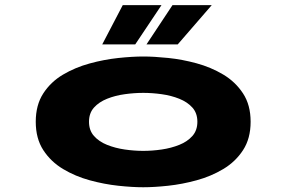

<svg xmlns="http://www.w3.org/2000/svg" viewBox="-20 -738 1140 768"><path d="M553 11Q509.5 11 453.2 5Q397 -1 339.2 -16.8Q281.5 -32.5 232.5 -61.8Q183.5 -91 153.2 -137.5Q123 -184 123 -251Q123 -318 153 -364.2Q183 -410.5 232 -439.5Q281 -468.5 338.8 -484.2Q396.5 -500 452.8 -506Q509 -512 553 -512Q596.5 -512 652.5 -506.2Q708.5 -500.5 766.2 -484.8Q824 -469 873 -439.8Q922 -410.5 952.2 -364.2Q982.5 -318 982.5 -251Q982.5 -184 952.2 -137.5Q922 -91 873 -61.8Q824 -32.5 766.2 -16.8Q708.5 -1 652.5 5Q596.5 11 553 11ZM553 -134.5Q589 -134.5 626.8 -140Q664.5 -145.5 697 -158.5Q729.5 -171.5 749.5 -194Q769.5 -216.5 769.5 -251Q769.5 -285.5 749.5 -307.8Q729.5 -330 697 -343Q664.5 -356 626.8 -361.2Q589 -366.5 553 -366.5Q517 -366.5 479 -361.2Q441 -356 408.5 -343Q376 -330 356 -307.8Q336 -285.5 336 -251Q336 -216.5 356 -194Q376 -171.5 408.5 -158.5Q441 -145.5 479 -140Q517 -134.5 553 -134.5ZM566 -560.5 670 -717.5H827L691 -560.5ZM389 -560.5 471 -717.5H626L521 -560.5Z"/></svg>

Font: Trispace Expanded ExtraBold
Style: Regular
Weight: 800
Width: 7
Designer: Tyler Finck
Foundry: Etcetera Type Company
Version: Version 1.210; ttfautohint (v1.8.3)